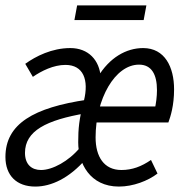

<svg xmlns="http://www.w3.org/2000/svg" viewBox="-42 -675 662 707"><path d="M88 12C147 12 213 -19 274 -89L253 -132C211 -81 151 -49 109 -49C74 -49 50 -70 50 -112C50 -193 128 -233 275 -258L280 -308C82 -279 -22 -219 -22 -97C-22 -29 19 12 88 12ZM300 -224H578C586 -246 599 -286 599 -346C599 -428 565 -498 485 -498C423 -498 361 -463 318 -391L329 -389C325 -454 283 -498 217 -498C149 -498 90 -468 51 -440L79 -392C111 -414 155 -436 199 -436C265 -436 286 -381 267 -304C249 -236 246 -201 246 -151C246 -74 289 12 396 12C448 12 503 -9 538 -36L514 -86C479 -62 445 -49 405 -49C341 -49 310 -98 310 -169C310 -310 381 -437 470 -437C516 -437 536 -401 536 -343C536 -320 533 -295 527 -269L542 -283H305L300 -224ZM232 -601H487L497 -655H242L232 -601Z"/></svg>

Font: Source Code Variable
Style: Italic
Weight: 400
Italic angle: -11°
Monospace: yes
Designer: Paul D. Hunt, Teo Tuominen
Foundry: Adobe Systems Incorporated
Version: Version 1.005;PS 1.0;hotconv 16.6.54;makeotf.lib2.5.65590